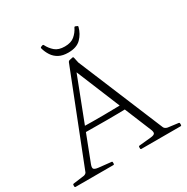

<svg xmlns="http://www.w3.org/2000/svg" viewBox="-199 -1080 1220 1251"><g transform="rotate(-30 410.5 -454.0)"><path d="M14 0Q7 0 7 -7V-17Q7 -24 15 -25L97 -36Q105 -38 111 -43Q117 -48 119 -57L382 -726Q385 -733 392 -735L416 -740Q423 -742 425 -734L434 -693L700 -53Q703 -46 710 -41.5Q717 -37 726 -35L803 -25Q810 -24 810 -17V-7Q810 0 803 0H509Q502 0 502 -7V-17Q502 -24 509 -25L600 -34Q625 -37 629.5 -47Q634 -57 624 -80L377 -680L410 -690L174 -78Q165 -54 172 -45.5Q179 -37 204 -34L297 -24Q304 -24 304 -17V-7Q304 0 297 0ZM239 -315Q321 -313 402.5 -313.5Q484 -314 566 -316V-277Q484 -275 402.5 -275Q321 -275 239 -276ZM411 -781Q369 -781 341 -796Q313 -811 296 -837Q279 -863 271 -893Q269 -900 276 -903L287 -907Q294 -909 297 -902Q312 -872 338 -849.5Q364 -827 411 -827Q458 -827 484.5 -849.5Q511 -872 526 -903Q528 -909 535 -907L547 -902Q553 -900 551 -893Q539 -847 506.5 -814Q474 -781 411 -781Z"/></g></svg>

Font: Hahmlet ExtraLight
Style: Regular
Weight: 250
Designer: Minjoo Ham & Mark Frömberg
Foundry: hypertype
Version: Version 1.002